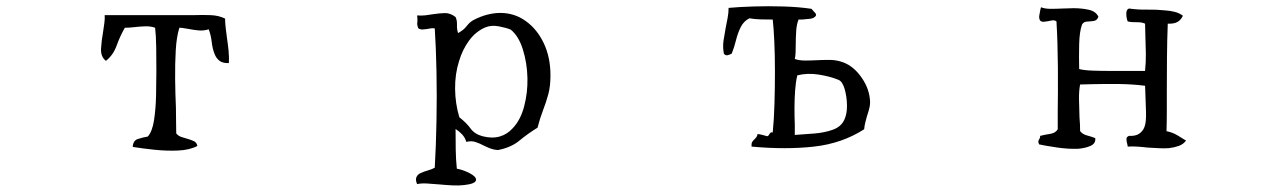

<svg xmlns="http://www.w3.org/2000/svg" viewBox="-20 -509 4040 609"><path d="M706 -309Q687 -308 676.5 -316Q666 -324 661 -337Q654 -354 651.5 -376Q649 -398 642 -416Q626 -411 610 -412.5Q594 -414 579 -417Q571 -418 564 -419.5Q557 -421 549 -421Q540 -393 537.5 -350Q535 -307 535.5 -258.5Q536 -210 538 -168Q538 -143 538.5 -122Q539 -101 539 -86Q545 -78 555.5 -74.5Q566 -71 577 -68Q587 -65 595.5 -61Q604 -57 606 -46Q581 -33 544.5 -31.5Q508 -30 470 -34Q432 -38 401 -43Q402 -63 417 -68Q432 -73 449 -76Q463 -92 468.5 -127.5Q474 -163 475 -205Q476 -247 476 -283Q476 -318 475.5 -357Q475 -396 472 -421Q458 -426 441 -425.5Q424 -425 407 -423Q399 -422 391 -421.5Q383 -421 376 -421Q361 -395 350 -364.5Q339 -334 316 -316Q299 -329 300.5 -355Q302 -381 307 -408Q309 -422 311 -436Q313 -450 312 -461Q320 -461 335.5 -461Q351 -461 370 -461Q399 -461 432.5 -461Q466 -461 497.5 -461Q529 -461 552 -461Q575 -461 583 -461Q586 -461 589 -461Q592 -461 595 -461Q622 -462 648 -461Q674 -460 694 -450Q694 -435 696 -419.5Q698 -404 700 -388Q703 -368 705 -348Q707 -328 706 -309Z M1726 -270Q1726 -235 1719 -209.5Q1712 -184 1702.5 -159.5Q1693 -135 1685 -104Q1654 -85 1627.5 -63Q1601 -41 1559 -33Q1546 -34 1535.5 -38Q1525 -42 1515 -47Q1502 -54 1488.5 -58.5Q1475 -63 1459 -59Q1455 -73 1445.5 -83Q1436 -93 1425 -100Q1425 -67 1425.5 -35Q1426 -3 1429 26Q1450 30 1470 40.5Q1490 51 1490 61Q1490 74 1452 78Q1436 80 1415.5 79Q1395 78 1374 76Q1353 74 1334 73Q1315 72 1303 75Q1297 61 1301 52.5Q1305 44 1314 40Q1325 35 1337.5 31.5Q1350 28 1359 23Q1363 -46 1364.5 -125.5Q1366 -205 1364.5 -281.5Q1363 -358 1359 -419Q1352 -420 1346 -419Q1340 -418 1335 -417Q1328 -416 1321 -415.5Q1314 -415 1307 -419Q1304 -426 1303.5 -431Q1303 -436 1304 -441Q1304 -445 1304 -449.5Q1304 -454 1303 -460Q1317 -459 1330 -460.5Q1343 -462 1354 -464Q1374 -467 1391 -467.5Q1408 -468 1425 -455Q1430 -445 1429.5 -430Q1429 -415 1433 -404Q1451 -414 1460 -426Q1469 -438 1481 -445Q1504 -457 1525.5 -462.5Q1547 -468 1567 -468Q1612 -468 1648 -442Q1684 -416 1705 -371.5Q1726 -327 1726 -270ZM1653 -261Q1652 -309 1638.5 -352Q1625 -395 1600 -415Q1586 -421 1562 -425.5Q1538 -430 1519 -422Q1489 -409 1468 -380.5Q1447 -352 1436 -315Q1423 -274 1423.5 -227Q1424 -180 1437 -137Q1460 -119 1472.5 -101.5Q1485 -84 1510 -77Q1541 -69 1565 -76Q1589 -83 1606 -102Q1631 -128 1642.5 -171.5Q1654 -215 1653 -261Z M2739 -196Q2741 -182 2738 -168.5Q2735 -155 2730 -141Q2727 -130 2724.5 -120Q2722 -110 2721 -99Q2651 -54 2562 -44Q2473 -34 2364 -44Q2363 -54 2366 -59Q2369 -64 2374 -68Q2377 -71 2379.5 -74.5Q2382 -78 2383 -84Q2391 -83 2398.5 -81Q2406 -79 2413 -77Q2417 -77 2420 -83Q2422 -86 2424 -88Q2426 -90 2431 -89Q2435 -129 2436.5 -179.5Q2438 -230 2438 -282Q2438 -334 2436 -377.5Q2434 -421 2431 -447Q2412 -447 2393 -447.5Q2374 -448 2357 -451Q2339 -442 2329.5 -423Q2320 -404 2314.5 -381.5Q2309 -359 2301 -339Q2296 -336 2288.5 -334Q2281 -332 2276 -339Q2272 -360 2275 -380.5Q2278 -401 2282 -422Q2285 -437 2288 -452.5Q2291 -468 2291 -484Q2324 -487 2370 -488.5Q2416 -490 2465 -488.5Q2514 -487 2554 -481Q2556 -478 2561 -473Q2564 -470 2566.5 -467Q2569 -464 2568 -459Q2562 -451 2550 -449.5Q2538 -448 2524 -447Q2517 -447 2513 -447Q2507 -433 2505.5 -411.5Q2504 -390 2504 -369Q2504 -355 2503.5 -342.5Q2503 -330 2501 -322Q2515 -317 2533.5 -317Q2552 -317 2571 -318Q2591 -319 2610 -319Q2629 -319 2646 -314Q2682 -304 2708.5 -269Q2735 -234 2739 -196ZM2658 -129Q2667 -148 2666.5 -175.5Q2666 -203 2659 -227Q2652 -251 2639 -256Q2612 -267 2576.5 -272.5Q2541 -278 2509 -270Q2504 -250 2502 -222Q2500 -194 2500 -165.5Q2500 -137 2501 -114Q2501 -103 2501 -94.5Q2501 -86 2501 -81Q2530 -83 2562.5 -85.5Q2595 -88 2621.5 -97.5Q2648 -107 2658 -129Z M3742 -63Q3733 -51 3718.5 -46Q3704 -41 3687 -39Q3671 -38 3654 -39Q3637 -40 3619 -41Q3603 -43 3587 -44Q3571 -45 3557 -44Q3557 -47 3555 -54Q3553 -61 3553 -68Q3553 -75 3561 -78Q3582 -77 3593.5 -85Q3605 -93 3610 -106Q3616 -121 3615 -153.5Q3614 -186 3613 -211Q3613 -219 3612.5 -226Q3612 -233 3612 -237Q3572 -242 3529.5 -242.5Q3487 -243 3445 -242Q3435 -242 3425.5 -241.5Q3416 -241 3406 -241Q3402 -221 3402.5 -193.5Q3403 -166 3404 -137Q3405 -126 3405.5 -115Q3406 -104 3406 -93Q3414 -83 3427.5 -79.5Q3441 -76 3454 -71Q3456 -54 3439.5 -46.5Q3423 -39 3399 -37Q3367 -36 3330.5 -41.5Q3294 -47 3276 -51Q3273 -57 3273.5 -60.5Q3274 -64 3276 -67Q3280 -73 3279 -78Q3295 -82 3311.5 -84.5Q3328 -87 3335 -99Q3335 -111 3335 -125.5Q3335 -140 3335 -156Q3336 -217 3335.5 -294.5Q3335 -372 3331 -441Q3326 -445 3319.5 -444.5Q3313 -444 3306 -442Q3299 -441 3291.5 -440Q3284 -439 3279 -444Q3275 -451 3276.5 -460Q3278 -469 3280 -479Q3281 -484 3282 -486Q3294 -481 3312.5 -481Q3331 -481 3351 -482Q3360 -482 3368.5 -482.5Q3377 -483 3385 -483Q3411 -483 3433.5 -478Q3456 -473 3464 -456Q3460 -444 3449 -442.5Q3438 -441 3427.5 -440.5Q3417 -440 3412 -431Q3404 -409 3403 -369Q3402 -329 3403 -290Q3418 -286 3445.5 -285Q3473 -284 3504 -284Q3535 -284 3561 -284Q3579 -284 3592.5 -284Q3606 -284 3612 -284Q3615 -313 3614.5 -339.5Q3614 -366 3613 -394Q3613 -404 3612.5 -414Q3612 -424 3612 -434Q3601 -439 3585.5 -438.5Q3570 -438 3557 -441Q3553 -450 3552.5 -464.5Q3552 -479 3561 -482Q3587 -478 3617.5 -478.5Q3648 -479 3676 -476Q3693 -475 3707.5 -471Q3722 -467 3732 -459Q3726 -446 3715 -439.5Q3704 -433 3684 -434Q3682 -382 3681.5 -327Q3681 -272 3681 -219Q3681 -185 3681 -153.5Q3681 -122 3680 -93Q3699 -89 3713.5 -80.5Q3728 -72 3742 -63Z"/></svg>

Font: Yuji Boku
Style: Regular
Weight: 400
Designer: Kataoka Yuji
Foundry: Kinuta Font Factory
Version: Version 3.002